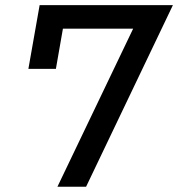

<svg xmlns="http://www.w3.org/2000/svg" viewBox="-20 -713 680 733"><path d="M199.2 0 488.3 -603.5H220.2L193.4 -450.2H88.4L131.3 -693.4H640.1L308.6 0Z"/></svg>

Font: CaskaydiaCove NFP
Style: Italic
Weight: 400
Italic angle: -10°
Designer: Aaron Bell
Foundry: Saja Typeworks
Version: Version 2111.001; VTT 6.35;Nerd Fonts 3.1.1